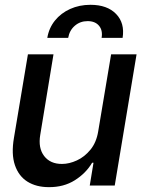

<svg xmlns="http://www.w3.org/2000/svg" viewBox="-20 -772 593 799"><path d="M388.7 -225.6 442.4 -545.9H548.3L457.5 0H353.5L369.1 -94.7H363.3Q337.9 -51.3 291.5 -22Q245.1 7.3 183.1 6.8Q130.9 6.8 94.2 -16.1Q57.6 -39.1 42 -85Q26.4 -130.9 38.1 -198.7L96.2 -545.9H202.6L147.5 -210.9Q138.2 -155.8 163.8 -122.6Q189.5 -89.4 238.3 -89.8Q268.1 -89.8 300 -104.5Q332 -119.1 356.7 -149.4Q381.3 -179.7 388.7 -225.6ZM176.8 -614.3Q183.6 -655.3 208.5 -686.3Q233.4 -717.3 271.7 -734.6Q310.1 -752 356.4 -752Q426.3 -752 463.1 -713.9Q500 -675.8 490.2 -614.3H402.8Q408.2 -645.5 392.1 -664.8Q376 -684.1 344.7 -684.1Q313.5 -684.1 291.3 -664.8Q269 -645.5 263.7 -614.3Z"/></svg>

Font: Inter Tight Medium
Style: Italic
Weight: 500
Italic angle: -9.39999°
Designer: Rasmus Andersson
Foundry: rsms
Version: Version 3.004